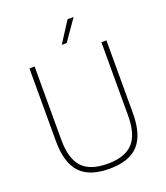

<svg xmlns="http://www.w3.org/2000/svg" viewBox="-168 -1058 1022 1181"><g transform="rotate(-20 343.0 -467.5)"><path d="M343.5 9Q213.5 9 152.2 -56.8Q91 -122.5 91 -264.5V-740H125V-259.5Q125 -137.5 177 -80.8Q229 -24 343.5 -24Q458 -24 510 -80.8Q562 -137.5 562 -259.5V-740H595V-264.5Q595 -122.5 534.2 -56.8Q473.5 9 343.5 9ZM327.5 -808 415 -944H454.5L359.5 -808Z"/></g></svg>

Font: Encode Sans Th
Style: Regular
Weight: 100
Designer: Multiple Designers
Foundry: Impallari Type
Version: Version 3.002; ttfautohint (v1.8.3) -l 8 -r 50 -G 200 -x 14 